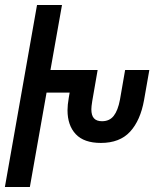

<svg xmlns="http://www.w3.org/2000/svg" viewBox="-30 -745 650 765"><path d="M117.5 -725H217L171 -466H359L337.5 -342Q334 -320 334 -309.5Q334 -285 344.5 -273.5Q355 -262 376.5 -262Q406.5 -262 423.2 -283.5Q440 -305 448 -348L468.5 -466H565L544 -346.5Q529.5 -265 488.2 -220.2Q447 -175.5 372 -175.5Q304.5 -175.5 271.8 -210.5Q239 -245.5 239 -306Q239 -326.5 244 -355.5L247.5 -376H155.5L89 0H-10.5Z"/></svg>

Font: JuliaMono
Style: Italic
Weight: 400
Italic angle: -9°
Monospace: yes
Designer: cormullion
Foundry: corm
Version: Version 0.057; ttfautohint (v1.8.4)